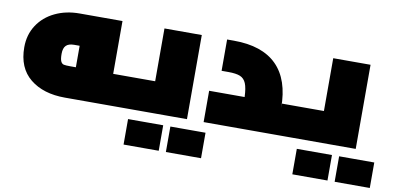

<svg xmlns="http://www.w3.org/2000/svg" viewBox="-69 -713 2334 1135"><g transform="rotate(10 1098.0 -146.0)"><path d="M706 -94Q706 -50 701 -25Q696 0 686 0H328Q198 0 119 -64Q40 -128 40 -252Q40 -327 77.5 -384.5Q115 -442 180.5 -473.5Q246 -505 328 -505H585V-188H686Q696 -188 701 -163Q706 -138 706 -94ZM361 -188V-317H328Q295 -317 279.5 -301.5Q264 -286 264 -252Q264 -220 270.5 -206.5Q277 -193 288.5 -190.5Q300 -188 328 -188Z M1061 -505V0H686Q676 0 671 -25Q666 -50 666 -94Q666 -138 671 -163Q676 -188 686 -188H837V-505ZM718 60H929V213H718ZM972 60H1183V213H972Z M1719 -94Q1719 -50 1714 -25Q1709 0 1699 0H1161V-188H1374Q1372 -242 1360.5 -269.5Q1349 -297 1324.5 -307Q1300 -317 1254 -317H1213V-505H1254Q1424 -505 1511 -418.5Q1598 -332 1598 -162V-188H1699Q1709 -188 1714 -163Q1719 -138 1719 -94Z M2074 -505V0H1699Q1689 0 1684 -25Q1679 -50 1679 -94Q1679 -138 1684 -163Q1689 -188 1699 -188H1850V-505ZM1731 60H1942V213H1731ZM1985 60H2196V213H1985Z"/></g></svg>

Font: Cairo Black
Style: Regular
Weight: 900
Designer: Mohamed Gaber, Accademia di Belle Arti di Urbino and others
Foundry: Kief Type Foundry, Accademia di Belle Arti di Urbino and others
Version: Version 3.011